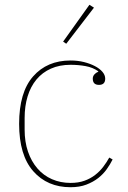

<svg xmlns="http://www.w3.org/2000/svg" viewBox="-20 -771 536 803"><path d="M275 12Q178 12 119 -55Q60 -122 60 -253Q60 -385 118.5 -451.5Q177 -518 275 -518Q305 -518 331 -511.5Q357 -505 377 -494.5Q397 -484 408.5 -470.5Q420 -457 420 -442Q420 -416 394 -416Q368 -416 368 -442Q368 -452 374.5 -459.5Q381 -467 391 -471V-473Q368 -489 338 -494.5Q308 -500 275 -500Q229 -500 193 -484Q157 -468 132.5 -438.5Q108 -409 95.5 -368Q83 -327 83 -277V-229Q83 -178 97 -137Q111 -96 136.5 -66.5Q162 -37 197.5 -21.5Q233 -6 275 -6Q308 -6 333 -15Q358 -24 377.5 -39Q397 -54 411.5 -73Q426 -92 437 -112L451 -104Q441 -84 426.5 -63.5Q412 -43 391 -26.5Q370 -10 341.5 1Q313 12 275 12ZM244 -597 354 -751 373 -739 257 -588Z"/></svg>

Font: IBM Plex Serif Thin
Style: Regular
Weight: 100
Designer: Mike Abbink, Paul van der Laan, Pieter van Rosmalen
Foundry: Bold Monday
Version: Version 3.001